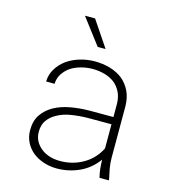

<svg xmlns="http://www.w3.org/2000/svg" viewBox="-111 -828 822 928"><g transform="rotate(15 300.0 -364.5)"><path d="M470.2 0H517.1L516.6 -5.4Q510.7 -30.8 506.1 -56.4Q501.5 -82 501.5 -108.9V-368.7Q500.5 -410.6 484.9 -442.6Q469.2 -474.6 442.9 -496.1Q416 -517.1 380.1 -527.6Q344.2 -538.1 303.7 -538.1Q265.1 -538.1 229.2 -527.3Q193.4 -516.6 165.5 -497.1Q137.2 -476.6 119.4 -448Q101.6 -419.4 100.1 -383.3L142.6 -382.8Q143.6 -411.6 158.2 -433.6Q172.9 -455.6 194.8 -470.7Q217.3 -484.9 245.6 -492.4Q273.9 -500 302.2 -500Q334.5 -500 362.8 -491.9Q391.1 -483.9 412.6 -467.8Q433.1 -451.2 445.6 -426.8Q458 -402.3 459 -369.6V-301.3H336.4Q289.6 -300.8 244.9 -292.7Q200.2 -284.7 165 -265.6Q129.4 -246.1 107.9 -214.8Q86.4 -183.6 86.4 -137.2Q86.4 -102.5 100.3 -75.4Q114.3 -48.3 137.7 -29.3Q161.1 -10.7 192.4 -0.5Q223.6 9.8 257.8 9.8Q289.1 9.8 318.1 3.2Q347.2 -3.4 373 -15.6Q398.9 -27.8 420.9 -46.4Q442.9 -64.9 459.5 -88.4Q460 -65.4 462.2 -43.5Q464.4 -21.5 470.2 0ZM261.2 -29.3Q235.8 -29.3 211.9 -36.6Q188 -43.9 169.9 -58.1Q151.4 -72.3 140.1 -92.5Q128.9 -112.8 128.9 -138.7Q128.4 -172.9 144.3 -195.8Q160.2 -218.8 186.5 -233.4Q217.3 -251.5 258.5 -258.1Q299.8 -264.6 341.3 -265.1H459V-144.5Q445.8 -117.2 425.5 -95.7Q405.3 -74.2 379.9 -59.6Q354 -44.4 324 -36.6Q293.9 -28.8 261.2 -29.3ZM337.4 -608.9 250 -738.8H199.2L297.9 -608.9Z"/></g></svg>

Font: Roboto Mono ExtraLight
Style: Regular
Weight: 250
Monospace: yes
Designer: Google
Version: Version 3.000